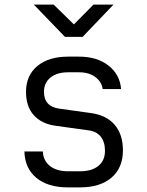

<svg xmlns="http://www.w3.org/2000/svg" viewBox="-20 -805 640 834"><path d="M276 9Q188 9 138 -32.5Q88 -74 86 -147H166Q168 -107 197 -84Q226 -61 276 -61H327Q379 -61 407.5 -84.5Q436 -108 436 -150Q436 -188 417.5 -211.5Q399 -235 363 -239L219 -259Q159 -268 126 -305.5Q93 -343 93 -406Q93 -477 142 -518Q191 -559 276 -559H323Q402 -559 451.5 -520Q501 -481 506 -418H426Q422 -449 394.5 -470Q367 -491 323 -491H276Q227 -491 199 -468Q171 -445 171 -406Q171 -342 238 -333L374 -314Q442 -305 478 -263Q514 -221 514 -152Q514 -76 464.5 -33.5Q415 9 327 9ZM262 -645 127 -785H213L301 -699L386 -785H473L339 -645Z"/></svg>

Font: JetBrains Mono NL Light
Style: Regular
Weight: 300
Monospace: yes
Designer: Philipp Nurullin, Konstantin Bulenkov
Foundry: JetBrains
Version: Version 2.305; ttfautohint (v1.8.4.7-5d5b)